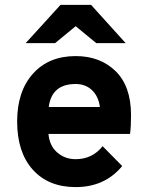

<svg xmlns="http://www.w3.org/2000/svg" viewBox="-20 -752 600 784"><path d="M289 -645 205 -576H85L227 -732H352L493 -576H373ZM289 12Q178 12 114 -59Q50 -130 50 -256Q50 -379 114.5 -451Q179 -523 289 -523Q389 -523 452 -461.5Q515 -400 515 -282Q515 -233 511 -205H178Q182 -157 213.5 -129.5Q245 -102 289 -102Q357 -102 399 -155L479 -74Q408 12 289 12ZM388 -315Q382 -359 355.5 -384Q329 -409 289 -409Q191 -409 179 -315Z"/></svg>

Font: OVRPSS Recut ExtraBold
Style: Regular
Weight: 800
Designer: Giant Group
Foundry: Giant Group
Version: Version 1.001;hotconv 1.0.109;makeotfexe 2.5.65596